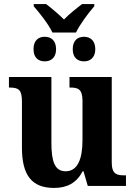

<svg xmlns="http://www.w3.org/2000/svg" viewBox="-20 -915 664 945"><path d="M238 -755H354C372 -793 416 -853 444 -884V-895H384C359 -876 318 -844 295 -819C270 -844 232 -876 207 -895H146V-884C174 -853 220 -794 238 -755ZM200 -613C229 -613 256 -629 256 -673C256 -718 229 -734 200 -734C171 -734 145 -718 145 -673C145 -629 171 -613 200 -613ZM394 -613C421 -613 449 -629 449 -673C449 -718 421 -734 394 -734C364 -734 338 -718 338 -673C338 -629 364 -613 394 -613ZM246 10C310 10 356 -14 387 -72H391L412 0H600V-52H592C556 -52 530 -57 530 -115V-536H322V-484H326C362 -484 386 -478 386 -419V-226C386 -132 362 -72 303 -72C248 -72 233 -123 233 -213V-536H24V-484H28C73 -484 88 -472 88 -414V-188C88 -52 137 10 246 10Z"/></svg>

Font: Noto Serif SemiCondensed
Style: Bold
Weight: 700
Width: 4
Designer: Monotype Design Team
Foundry: Monotype Imaging Inc.
Version: Version 2.015